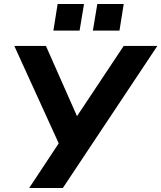

<svg xmlns="http://www.w3.org/2000/svg" viewBox="-20 -933 801 953"><path d="M125 0 283 -239 284 -194 51 -705H208L373 -332H346L594 -705H761L292 0ZM441 -781 463 -913H594L573 -781ZM245 -781 266 -913H397L375 -781Z"/></svg>

Font: Nunito Sans 12pt ExtraBold
Style: Italic
Weight: 800
Italic angle: -9°
Designer: Vernon Adams
Foundry: Vernon Adams
Version: Version 3.101;gftools[0.9.27]